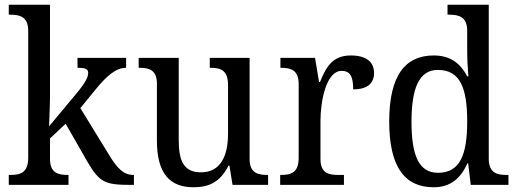

<svg xmlns="http://www.w3.org/2000/svg" viewBox="-20 -780 2182 810"><path d="M17 0H269V-42H265C226 -42 191 -50 191 -109V-196L257 -258L348 -99C400 -10 423 0 532 0H545V-42H542C501 -42 474 -71 441 -125L319 -324L382 -401C430 -460 469 -494 512 -494V-536H307V-494C337 -494 352 -490 352 -473C352 -455 342 -433 302 -385L187 -247C187 -249 191 -339 191 -374V-760H17V-718H25C64 -718 99 -709 99 -650V-114C99 -51 65 -42 25 -42H17Z M796 10C857 10 907 -8 944 -81H948L961 0H1111V-42H1108C1068 -42 1033 -50 1033 -109V-536H865V-494H868C909 -494 942 -485 942 -422V-216C942 -118 908 -53 828 -53C755 -53 734 -101 734 -190V-536H565V-494H568C609 -494 642 -485 642 -427V-186C642 -49 696 10 796 10Z M1162 0H1431V-42H1406C1366 -42 1332 -50 1332 -109V-270C1332 -353 1356 -481 1421 -481C1457 -481 1470 -458 1470 -403C1533 -403 1558 -431 1558 -472C1558 -518 1526 -546 1460 -546C1381 -546 1355 -495 1330 -434H1326L1309 -536H1163V-494H1166C1206 -494 1240 -485 1240 -426V-114C1240 -51 1207 -42 1165 -42H1162Z M1809 10C1882 10 1924 -29 1952 -91H1955L1966 0H2125V-42H2117C2076 -42 2042 -51 2042 -110V-760H1868V-718H1876C1916 -718 1951 -709 1951 -650V-566C1951 -532 1953 -490 1956 -458H1951C1924 -510 1882 -546 1810 -546C1688 -546 1622 -460 1622 -267C1622 -75 1688 10 1809 10ZM1828 -51C1748 -51 1716 -122 1716 -266C1716 -408 1748 -485 1827 -485C1922 -485 1951 -408 1951 -267C1951 -126 1920 -51 1828 -51Z"/></svg>

Font: Noto Serif Ethiopic SmCn
Style: Regular
Weight: 400
Width: 4
Designer: Monotype Design Team
Foundry: Monotype Imaging Inc.
Version: Version 2.102